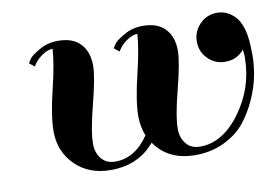

<svg xmlns="http://www.w3.org/2000/svg" viewBox="-52 -470 805 560"><g transform="rotate(-10 350.0 -190.0)"><path d="M619 -389Q642 -389 660.5 -375.5Q679 -362 687 -341Q688 -340 688 -339V-338Q700 -312 700 -249Q700 -221 694 -189Q688 -157 672 -121Q656 -85 633 -56.5Q610 -28 571.5 -9.5Q533 9 486 9Q406 9 366 -49Q318 9 235 9Q171 9 130.5 -31Q90 -71 90 -131Q90 -175 108.5 -251.5Q127 -328 129 -369Q113 -368 98 -357.5Q83 -347 76 -337L69 -327L54 -339Q57 -345 63 -353Q69 -361 93.5 -375Q118 -389 148 -389Q192 -389 214.5 -365Q237 -341 237 -300Q237 -267 217 -189.5Q197 -112 197 -75Q197 -49 211.5 -31Q226 -13 253 -13Q311 -13 352 -73Q341 -101 341 -131Q341 -175 359.5 -251.5Q378 -328 380 -369Q364 -368 349 -357.5Q334 -347 327 -337L320 -327L305 -339Q308 -345 314 -353Q320 -361 344.5 -375Q369 -389 399 -389Q443 -389 465.5 -365Q488 -341 488 -300Q488 -267 468 -189.5Q448 -112 448 -75Q448 -49 462.5 -31Q477 -13 504 -13Q571 -13 624 -85.5Q677 -158 677 -249Q677 -256 675 -270Q654 -244 619 -244Q589 -244 568 -265Q547 -286 547 -316Q547 -346 568 -367.5Q589 -389 619 -389Z"/></g></svg>

Font: Sail
Style: Regular
Weight: 400
Designer: Miguel Hernandez
Foundry: Miguel Hernandez
Version: Version 1.002